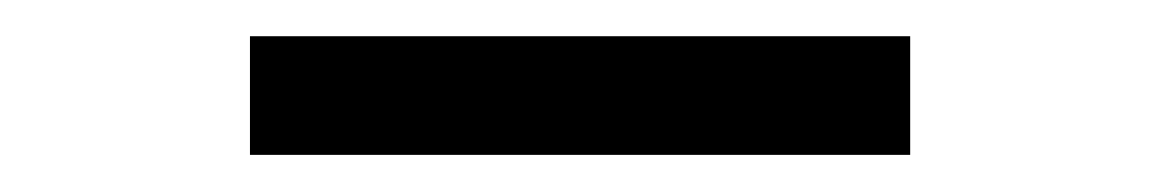

<svg xmlns="http://www.w3.org/2000/svg" viewBox="-20 -669 640 106"><path d="M118 -649H482.5V-583.5H118Z"/></svg>

Font: JuliaMono Black
Style: Italic
Weight: 900
Italic angle: -9°
Monospace: yes
Designer: cormullion
Foundry: corm
Version: Version 0.057; ttfautohint (v1.8.4)